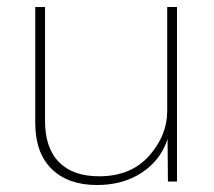

<svg xmlns="http://www.w3.org/2000/svg" viewBox="-20 -520 614 550"><path d="M258 10Q175 10 128 -36Q81 -82 81 -168V-500H109V-174Q109 -96 149 -55.5Q189 -15 264 -15Q355 -15 407 -73.5Q459 -132 459 -202V-500H487V0H461L460 -122Q441 -62 387 -26Q333 10 258 10Z"/></svg>

Font: Elaine Sans ExtraLight
Style: Regular
Weight: 275
Designer: Wei Huang
Foundry: Wei Huang
Version: Version 2.001;December 24, 2019;FontCreator 12.0.0.2547 64-b